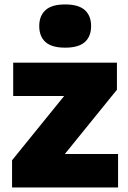

<svg xmlns="http://www.w3.org/2000/svg" viewBox="-20 -824 563 844"><path d="M33 0V-119.5L262 -402H38V-548.5H494V-429.5L265 -147H499V0ZM266.5 -614.5Q207.5 -614.5 180 -639.2Q152.5 -664 152.5 -709.5Q152.5 -754.5 180 -779.5Q207.5 -804.5 266.5 -804.5Q325.5 -804.5 353 -779.5Q380.5 -754.5 380.5 -709.5Q380.5 -664 353 -639.2Q325.5 -614.5 266.5 -614.5Z"/></svg>

Font: Encode Sans XBd
Style: Regular
Weight: 800
Designer: Multiple Designers
Foundry: Impallari Type
Version: Version 3.002; ttfautohint (v1.8.3) -l 8 -r 50 -G 200 -x 14 